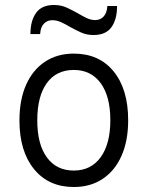

<svg xmlns="http://www.w3.org/2000/svg" viewBox="-20 -738 592 770"><path d="M276 12Q175 12 116.5 -59.8Q58 -131.5 58 -255Q58 -337.5 84.5 -397.5Q111 -457.5 160 -490.2Q209 -523 276 -523Q377.5 -523 435.8 -451.5Q494 -380 494 -256Q494 -173.5 467.5 -113.5Q441 -53.5 392 -20.8Q343 12 276 12ZM276 -54Q345 -54 383.8 -107.5Q422.5 -161 422.5 -256Q422.5 -351.5 383.8 -404.5Q345 -457.5 276 -457.5Q206 -457.5 167.8 -404.8Q129.5 -352 129.5 -255Q129.5 -159.5 168 -106.8Q206.5 -54 276 -54ZM355 -597.5Q327.5 -597.5 304.5 -608Q281.5 -618.5 261 -630Q242.5 -641 225 -649Q207.5 -657 189.5 -657Q169.5 -657 156 -643Q142.5 -629 141 -601.5H102Q102 -655 124.8 -686.5Q147.5 -718 196.5 -718Q225 -718 248.2 -707.2Q271.5 -696.5 292.5 -684.5Q310 -674 327.2 -665.8Q344.5 -657.5 362 -657.5Q382.5 -657.5 395.8 -672Q409 -686.5 410.5 -714H449.5Q449.5 -660.5 427 -629Q404.5 -597.5 355 -597.5Z"/></svg>

Font: Overpass Light
Style: Regular
Weight: 300
Designer: Delve Withrington, Dave Bailey, Thomas Jockin
Foundry: Delve Fonts LLC
Version: Version 4.000; ttfautohint (v1.8.3)